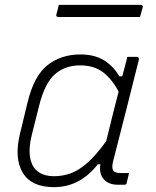

<svg xmlns="http://www.w3.org/2000/svg" viewBox="-20 -760 640 790"><path d="M311 -536Q367 -536 406 -513Q445 -490 471 -446H483Q488 -463 492.5 -481.5Q497 -500 504 -526H542Q554 -526 551 -513Q526 -411 499 -306Q472 -201 446 -99Q439 -72 445 -60Q451 -48 476 -48H511Q509 -39 506 -27Q503 -15 501 -6Q500 0 492 0H463Q428 0 407.5 -22Q387 -44 393 -84H382Q348 -39 302.5 -14.5Q257 10 202 10Q109 10 73.5 -49.5Q38 -109 62 -209L93 -337Q119 -447 175 -491.5Q231 -536 311 -536ZM128 -61Q154 -35 203 -35Q237 -35 270 -46.5Q303 -58 338.5 -89Q374 -120 417 -179Q429 -230 442 -281Q455 -332 468 -383Q440 -436 403 -463.5Q366 -491 310 -491Q248 -491 206.5 -455Q165 -419 142 -329L111 -206Q98 -153 103 -117Q108 -81 128 -61ZM222 -740H558Q570 -740 567 -729Q564 -718 561.5 -709.5Q559 -701 556 -690H221Q209 -690 212 -701Q215 -713 217.5 -721.5Q220 -730 222 -740Z"/></svg>

Font: Recursive Sn Lnr St Lt
Style: Italic
Weight: 300
Italic angle: -15°
Version: Version 1.079;hotconv 1.0.112;makeotfexe 2.5.65598; ttfautoh